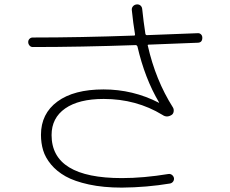

<svg xmlns="http://www.w3.org/2000/svg" viewBox="-20 -812 1040 867"><path d="M127.9 -599.6Q119.1 -599.6 113.3 -606.4Q107.4 -613.3 107.4 -622.1Q107.4 -630.9 113.3 -636.7Q119.1 -642.6 127.9 -642.6Q339.8 -642.6 585.9 -651.4Q589.8 -651.4 589.8 -656.2Q581.1 -708 575.2 -766.6Q574.2 -776.4 580.6 -783.7Q586.9 -791 597.2 -792Q607.4 -793 614.3 -787.1Q621.1 -781.2 622.1 -771.5Q627.9 -714.8 636.7 -658.2Q638.7 -653.3 642.6 -653.3Q865.2 -662.1 872.1 -662.1Q880.9 -663.1 887.2 -657.2Q893.6 -651.4 893.6 -641.6Q893.6 -620.1 874 -619.1Q868.2 -619.1 651.4 -610.4Q645.5 -610.4 647.5 -605.5Q682.6 -450.2 760.7 -327.1Q765.6 -319.3 764.2 -308.6Q762.7 -297.9 754.9 -293Q733.4 -279.3 713.9 -293Q595.7 -365.2 448.2 -365.2Q335.9 -365.2 274.4 -322.3Q212.9 -279.3 212.9 -202.1Q212.9 -7.8 530.3 -7.8Q627.9 -7.8 741.2 -26.4Q750 -27.3 756.8 -22Q763.7 -16.6 765.6 -7.8Q766.6 1 761.7 7.8Q756.8 14.6 748 16.6Q642.6 34.2 530.3 35.2Q446.3 35.2 381.3 21Q316.4 6.8 276.4 -15.6Q236.3 -38.1 210.4 -69.3Q184.6 -100.6 174.8 -133.3Q165 -166 165 -203.1Q165 -298.8 239.3 -353.5Q313.5 -408.2 447.3 -408.2Q580.1 -408.2 696.3 -348.6L697.3 -347.7Q697.3 -346.7 698.2 -347.7V-349.6Q633.8 -458 600.6 -602.5Q598.6 -607.4 593.8 -608.4Q342.8 -599.6 127.9 -599.6Z"/></svg>

Font: Rounded-L Mgen+ 1mn light
Style: Regular
Weight: 200
Designer: [Source Han Sans]
Ryoko NISHIZUKA  (kana & ideographs); Paul D. Hunt (Latin, Greek & Cyrillic); Wenlong ZHANG  (bopomofo
Version: Version 1.059.20150602